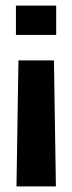

<svg xmlns="http://www.w3.org/2000/svg" viewBox="-20 -515 258 687"><path d="M37 -495H181V-390H37ZM46 -299H173L180 152H39Z"/></svg>

Font: Pridi Medium
Style: Regular
Weight: 500
Designer: Katatrad Team
Foundry: CadsonDemak
Version: Version 1.001